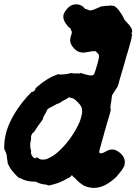

<svg xmlns="http://www.w3.org/2000/svg" viewBox="-39 -842 646 909"><path d="M314 -821Q326 -823 338 -819Q348 -815 355 -810Q357 -808 360 -804Q365 -798 367 -799Q368 -800 371.5 -798Q375 -796 379 -795Q387 -791 397 -794Q405 -796 432 -808Q442 -813 443 -813Q447 -811 453 -813Q455 -814 459.5 -814Q464 -814 466 -814.5Q468 -815 468.5 -814.5Q469 -814 471.5 -814Q474 -814 475 -815Q477 -816 482.5 -815.5Q488 -815 488 -815.5Q488 -816 492 -815Q499 -813 500 -814Q501 -816 512 -806Q523 -796 531 -783Q535 -777 539 -771Q545 -761 547 -756Q549 -748 565 -732Q575 -723 581 -712Q587 -702 587 -695Q587 -692 586 -690Q584 -687 584 -681Q585 -678 585 -678L586 -680Q587 -680 586.5 -677Q586 -674 585 -671Q584 -661 580 -647Q578 -640 575.5 -630.5Q573 -621 571 -614Q566 -599 564 -590Q562 -584 560.5 -580Q559 -576 558 -571Q557 -566 555.5 -561Q554 -556 552 -549Q549 -540 542 -514Q536 -495 533 -484Q531 -476 526 -460Q524 -453 523 -447Q519 -435 517 -430.5Q515 -426 514.5 -426Q514 -426 512 -423.5Q510 -421 505 -412Q501 -406 498 -401Q495 -396 493 -394Q491 -389 489 -373Q488 -362 487 -356Q485 -349 484 -336Q484 -333 484 -328Q484 -324 485 -324Q486 -325 486 -325Q486 -325 486 -324Q485 -322 484.5 -318Q484 -314 482.5 -309Q481 -304 478.5 -295Q476 -286 474 -279.5Q472 -273 468 -260Q460 -230 459 -228Q458 -225 457 -222Q456 -218 451 -199Q448 -191 444.5 -177Q441 -163 439 -156Q431 -130 431 -124Q431 -116 438 -116Q443 -116 453 -120Q457 -123 464 -126Q482 -136 497 -134Q502 -134 506 -132Q515 -129 524.5 -122Q534 -115 541 -106Q548 -97 550 -88Q552 -82 552 -74.5Q552 -67 551 -62Q547 -48 532 -29Q527 -23 522 -17Q517 -11 513 -6Q487 20 457 35Q420 53 383 45Q361 41 345 28Q331 18 321 7Q316 2 315 0Q308 -5 307 -5Q307 -5 306 -8Q303 -13 299 -11Q296 -9 296 -6Q296 -5 294.5 -4.5Q293 -4 291.5 -3Q290 -2 287 0Q281 2 271 8Q266 11 262.5 12.5Q259 14 255 16Q237 25 214 31Q189 38 187 35Q186 33 178 32Q154 30 136 21L131 18H123Q111 18 99 16Q85 14 79 11Q77 10 73.5 9Q70 8 68 7Q66 6 63 4Q60 3 56.5 2Q53 1 51 0Q47 -2 36 -13.5Q25 -25 17 -35Q8 -47 0 -63L-3 -71V-76Q-3 -80 -4.5 -85.5Q-6 -91 -6 -93Q-6 -95 -6.5 -99.5Q-7 -104 -7 -106Q-7 -111 -9 -113Q-9 -114 -10 -116Q-11 -122 -12 -122Q-13 -122 -13 -124Q-14 -131 -17 -131Q-19 -132 -19 -149Q-19 -161 -18 -170Q-14 -204 -5 -230Q16 -293 69 -360Q89 -385 109 -405Q112 -408 113 -408Q115 -405 119 -409Q121 -411 122 -411L124 -412Q123 -413 126 -415Q130 -419 128 -422Q128 -423 138 -432Q185 -473 234 -490Q239 -492 239 -491Q239 -490 240.5 -489.5Q242 -489 243 -489Q244 -489 246 -489.5Q248 -490 248 -490Q250 -488 272 -491Q283 -492 283 -493Q283 -493 287 -493.5Q291 -494 291 -495Q290 -497 319 -494Q329 -494 329 -495Q329 -495 331 -494.5Q333 -494 337 -494Q341 -494 341.5 -494.5Q342 -495 340 -496V-497Q343 -497 362.5 -490.5Q382 -484 394 -485Q401 -485 403 -487Q405 -489 408 -495Q413 -506 422 -539Q423 -544 424 -546Q426 -553 429 -567Q431 -576 429 -581Q429 -584 425.5 -587.5Q422 -591 419 -594Q415 -600 408 -600Q404 -600 396 -599Q358 -592 351 -593Q332 -595 320 -605Q309 -614 304 -622Q293 -638 293 -652Q293 -657 294 -659Q295 -667 298 -676Q302 -686 301 -692Q300 -696 296 -700L295 -702H296Q298 -702 297 -703Q296 -708 290 -711Q286 -713 282 -718Q259 -744 261 -767Q262 -778 270 -789Q288 -817 314 -821ZM291 -381Q287 -383 281 -377Q278 -374 271 -371Q257 -364 247 -357Q240 -352 234 -351Q229 -350 224 -346Q221 -344 217 -342.5Q213 -341 213 -340Q211 -339 195 -331Q188 -327 186.5 -325Q185 -323 183 -319Q180 -313 174 -301Q171 -297 170 -294.5Q169 -292 167 -289Q165 -285 164 -278Q163 -276 158 -269Q139 -244 126 -223Q123 -217 120 -215Q117 -214 116 -213Q112 -208 109 -200Q107 -193 108 -190Q109 -186 107 -177Q104 -167 104 -153Q104 -142 107 -132L109 -127L108 -125Q107 -121 108 -116Q110 -112 110 -110Q110 -108 114 -102.5Q118 -97 121 -95Q125 -92 125 -94Q125 -95 127 -94Q131 -91 133 -93Q134 -94 133.5 -97Q133 -100 133 -100Q133 -100 136 -98Q145 -90 153 -87.5Q161 -85 174 -87Q182 -88 193 -94Q222 -107 252 -138Q271 -157 289 -181Q320 -223 338 -265Q344 -280 347 -295Q350 -305 350 -313.5Q350 -322 349 -327Q346 -341 332 -355Q317 -371 309 -375Q301 -379 293 -379Q292 -379 292 -379Q292 -379 292 -380Q292 -381 291 -381Z"/></svg>

Font: TT2020 Style B
Style: Italic
Weight: 400
Italic angle: -15°
Version: Version 0.2.000